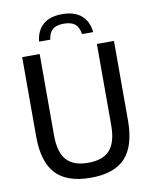

<svg xmlns="http://www.w3.org/2000/svg" viewBox="-101 -1017 875 1101"><g transform="rotate(-10 337.0 -467.0)"><path d="M338 9.5Q199.5 9.5 134.5 -60.2Q69.5 -130 69.5 -278V-740H171.5V-266.5Q171.5 -168 211.8 -122.8Q252 -77.5 338 -77.5Q424 -77.5 464.2 -122.8Q504.5 -168 504.5 -266.5V-740H604V-278Q604 -130 539.8 -60.2Q475.5 9.5 338 9.5ZM180.5 -810.5Q186.5 -873.5 225.8 -908.2Q265 -943 337.5 -943Q409.5 -943 449.5 -908Q489.5 -873 495.5 -810.5H430.5Q425 -850 403.2 -868.8Q381.5 -887.5 337.5 -887.5Q293 -887.5 271.8 -868.8Q250.5 -850 245.5 -810.5Z"/></g></svg>

Font: Encode Sans SmCnd Md
Style: Regular
Weight: 500
Width: 4
Designer: Multiple Designers
Foundry: Impallari Type
Version: Version 3.002; ttfautohint (v1.8.3) -l 8 -r 50 -G 200 -x 14 